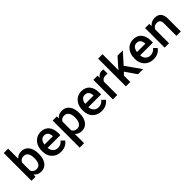

<svg xmlns="http://www.w3.org/2000/svg" viewBox="243 -2108 3669 3669"><g transform="rotate(-45 2078.0 -273.5)"><path d="M524.4 -258.8Q524.4 -135.7 469.5 -63Q414.6 9.8 318.4 9.8Q225.6 9.8 173.8 -57.1L168 0H60.5V-750H179.2V-477.5Q230.5 -538.1 317.4 -538.1Q414.1 -538.1 469.2 -466.3Q524.4 -394.5 524.4 -265.6ZM405.8 -269Q405.8 -355 375.5 -397.9Q345.2 -440.9 287.6 -440.9Q210.4 -440.9 179.2 -373.5V-155.8Q210.9 -86.9 288.6 -86.9Q344.2 -86.9 374.5 -128.4Q404.8 -169.9 405.8 -253.9Z M856.4 9.8Q743.7 9.8 673.6 -61.3Q603.5 -132.3 603.5 -250.5V-265.1Q603.5 -344.2 634 -406.5Q664.6 -468.8 719.7 -503.4Q774.9 -538.1 842.8 -538.1Q950.7 -538.1 1009.5 -469.2Q1068.4 -400.4 1068.4 -274.4V-226.6H723.1Q728.5 -161.1 766.8 -123Q805.2 -85 863.3 -85Q944.8 -85 996.1 -150.9L1060.1 -89.8Q1028.3 -42.5 975.3 -16.4Q922.4 9.8 856.4 9.8ZM842.3 -442.9Q793.5 -442.9 763.4 -408.7Q733.4 -374.5 725.1 -313.5H951.2V-322.3Q947.3 -381.8 919.4 -412.4Q891.6 -442.9 842.3 -442.9Z M1623 -258.8Q1623 -136.2 1567.4 -63.2Q1511.7 9.8 1418 9.8Q1331.1 9.8 1278.8 -47.4V203.1H1160.2V-528.3H1269.5L1274.4 -474.6Q1326.7 -538.1 1416.5 -538.1Q1513.2 -538.1 1568.1 -466.1Q1623 -394 1623 -266.1ZM1504.9 -269Q1504.9 -348.1 1473.4 -394.5Q1441.9 -440.9 1383.3 -440.9Q1310.5 -440.9 1278.8 -380.9V-146.5Q1311 -85 1384.3 -85Q1440.9 -85 1472.9 -130.6Q1504.9 -176.3 1504.9 -269Z M1956.1 9.8Q1843.3 9.8 1773.2 -61.3Q1703.1 -132.3 1703.1 -250.5V-265.1Q1703.1 -344.2 1733.6 -406.5Q1764.2 -468.8 1819.3 -503.4Q1874.5 -538.1 1942.4 -538.1Q2050.3 -538.1 2109.1 -469.2Q2168 -400.4 2168 -274.4V-226.6H1822.8Q1828.1 -161.1 1866.5 -123Q1904.8 -85 1962.9 -85Q2044.4 -85 2095.7 -150.9L2159.7 -89.8Q2127.9 -42.5 2075 -16.4Q2022 9.8 1956.1 9.8ZM1941.9 -442.9Q1893.1 -442.9 1863 -408.7Q1833 -374.5 1824.7 -313.5H2050.8V-322.3Q2046.9 -381.8 2019 -412.4Q1991.2 -442.9 1941.9 -442.9Z M2536.6 -419.9Q2513.2 -423.8 2488.3 -423.8Q2406.7 -423.8 2378.4 -361.3V0H2259.8V-528.3H2373L2376 -469.2Q2418.9 -538.1 2495.1 -538.1Q2520.5 -538.1 2537.1 -531.2Z M2783.2 -226.6 2730.5 -172.4V0H2611.8V-750H2730.5V-317.4L2767.6 -363.8L2913.6 -528.3H3056.2L2859.9 -308.1L3077.1 0H2939.9Z M3356.4 9.8Q3243.7 9.8 3173.6 -61.3Q3103.5 -132.3 3103.5 -250.5V-265.1Q3103.5 -344.2 3134 -406.5Q3164.6 -468.8 3219.7 -503.4Q3274.9 -538.1 3342.8 -538.1Q3450.7 -538.1 3509.5 -469.2Q3568.4 -400.4 3568.4 -274.4V-226.6H3223.1Q3228.5 -161.1 3266.8 -123Q3305.2 -85 3363.3 -85Q3444.8 -85 3496.1 -150.9L3560.1 -89.8Q3528.3 -42.5 3475.3 -16.4Q3422.4 9.8 3356.4 9.8ZM3342.3 -442.9Q3293.5 -442.9 3263.4 -408.7Q3233.4 -374.5 3225.1 -313.5H3451.2V-322.3Q3447.3 -381.8 3419.4 -412.4Q3391.6 -442.9 3342.3 -442.9Z M3770.5 -528.3 3773.9 -467.3Q3832.5 -538.1 3927.7 -538.1Q4092.8 -538.1 4095.7 -349.1V0H3977.1V-342.3Q3977.1 -392.6 3955.3 -416.7Q3933.6 -440.9 3884.3 -440.9Q3812.5 -440.9 3777.3 -376V0H3658.7V-528.3Z"/></g></svg>

Font: Shabnam Medium FD
Style: Medium-FD
Weight: 500
Foundry: DejaVu fonts team - Redesigned by Saber Rastikerdar - Based on Vazir font
Version: Version 5.0.0